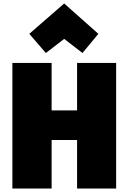

<svg xmlns="http://www.w3.org/2000/svg" viewBox="-20 -1066 774 1101"><path d="M646 15H422V-263H276V15H51V-705H276V-433H422V-705H646ZM348 -843 243 -762 148 -872 348 -1046 544 -872 453 -762Z"/></svg>

Font: Repo
Style: ExtraBlack
Weight: 1000
Designer: Stefan Peev
Foundry: Context Ltd
Version: Version 001.000